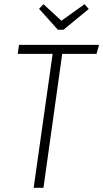

<svg xmlns="http://www.w3.org/2000/svg" viewBox="-20 -899 494 919"><path d="M384.8 -878.9 404.8 -856 284.2 -756.8H256.8L167 -856.9L188 -878.9L273.9 -799.8ZM454.1 -684.1 441.9 -641.1H277.8L188 0H141.1L231.9 -641.1H64.9L70.8 -684.1Z"/></svg>

Font: Fira Sans Compressed ExtraLight
Style: Italic
Weight: 250
Width: 3
Italic angle: -8°
Designer: Carrois Corporate & Edenspiekermann AG
Foundry: Carrois Corporate GbR & Edenspiekermann AG
Version: Version 4.203;PS 004.203;hotconv 1.0.88;makeotf.lib2.5.64775